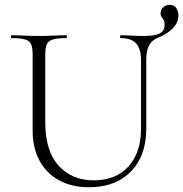

<svg xmlns="http://www.w3.org/2000/svg" viewBox="-20 -773 769 806"><path d="M594 -520V-234Q594 -155 564 -100Q534 -45 480.5 -16Q427 13 354 13Q281 13 228 -16Q175 -45 146 -98.5Q117 -152 117 -225V-544Q117 -573 110.5 -587.5Q104 -602 85 -607.5Q66 -613 28 -613Q26 -613 26 -619Q26 -625 28 -625Q52 -625 81 -623.5Q110 -622 143 -622Q177 -622 206.5 -623.5Q236 -625 258 -625Q261 -625 261 -619Q261 -613 258 -613Q220 -613 201 -607Q182 -601 176 -586Q170 -571 170 -542V-260Q170 -139 226 -77.5Q282 -16 374 -16Q466 -16 519 -74Q572 -132 572 -233V-520Q572 -568 551.5 -590.5Q531 -613 487 -613Q484 -613 484 -619Q484 -625 487 -625Q509 -625 532.5 -623.5Q556 -622 584 -622Q629 -622 650 -632.5Q671 -643 671 -669Q671 -683 667 -689.5Q663 -696 658.5 -701.5Q654 -707 654 -717Q654 -734 666.5 -743.5Q679 -753 692 -753Q711 -753 720 -739Q729 -725 729 -708Q729 -686 717 -668.5Q705 -651 685.5 -637.5Q666 -624 644 -615Q635 -612 623.5 -603.5Q612 -595 603 -576Q594 -557 594 -520Z"/></svg>

Font: Cormorant Light
Style: Regular
Weight: 300
Designer: Christian Thalmann (Catharsis Fonts)
Foundry: Catharsis Fonts
Version: Version 4.000